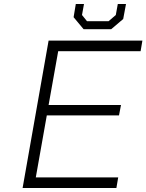

<svg xmlns="http://www.w3.org/2000/svg" viewBox="-20 -940 732 960"><path d="M398 -794 348 -854 359 -920H400L390 -865L415 -834H523L559 -865L569 -920H610L596 -845L536 -794ZM93 0 223 -737H692L683 -684H271L223 -415H585L575 -363H214L159 -53H571L562 0Z"/></svg>

Font: Tomorrow Light
Style: Italic
Weight: 300
Italic angle: -10°
Designer: Tony de Marco, Monica Rizzolli
Foundry: Just in Type
Version: Version 2.002